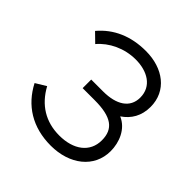

<svg xmlns="http://www.w3.org/2000/svg" viewBox="-156 -677 815 815"><g transform="rotate(45 251.0 -270.0)"><path d="M385.5 -281.5C425 -308 448.5 -347.5 448.5 -401C448.5 -497 370.5 -555 266.5 -555C177 -555 105 -523.5 53.5 -462.5L93.5 -423.5C131.5 -468.5 193.5 -499 261.5 -499C331.5 -499 389.5 -466 389.5 -398C389.5 -336.5 338.5 -305 259.5 -305H188V-253.5H260C361 -253.5 402.5 -223 402.5 -154.5C402.5 -83.5 345.5 -41 260 -41C178 -41 115 -80 75.5 -153L28.5 -124.5C74 -36.5 154 15 265 15C377.5 15 461.5 -49.5 461.5 -148.5C461.5 -201 438.5 -259 385.5 -281.5Z"/></g></svg>

Font: Hauora Light
Style: Regular
Weight: 300
Designer: Wayne Shih
Foundry: WCYS
Version: Version 1.001;hotconv 1.0.109;makeotfexe 2.5.65596